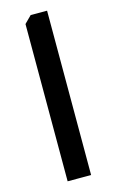

<svg xmlns="http://www.w3.org/2000/svg" viewBox="-111 -745 472 790"><g transform="rotate(-15 125.0 -350.0)"><path d="M75 0V-670L105 -700H175V0Z"/></g></svg>

Font: Scada
Style: Regular
Weight: 400
Designer: Jovanny Lemonad
Foundry: Jovanny Lemonad
Version: Version 4.100;PS 004.100;hotconv 1.0.88;makeotf.lib2.5.64775